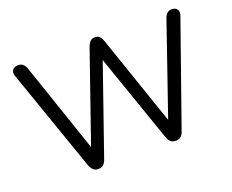

<svg xmlns="http://www.w3.org/2000/svg" viewBox="-115 -905 1334 1104"><g transform="rotate(-20 551.5 -352.5)"><path d="M314 7Q295 7 284 -3Q273 -13 265 -32L46 -660Q38 -682 48.5 -697Q59 -712 84 -712Q117 -712 130 -675L317 -126L507 -673Q515 -693 525.5 -702.5Q536 -712 553 -712Q570 -712 580.5 -702Q591 -692 598 -672L787 -121L978 -675Q990 -712 1024 -712Q1046 -712 1056 -697.5Q1066 -683 1058 -660L837 -32Q824 7 789 7Q769 7 757.5 -3Q746 -13 739 -32L551 -573L363 -32Q356 -13 345 -3Q334 7 314 7Z"/></g></svg>

Font: Chiron GoRound TC N
Style: Regular
Weight: 350
Designer: Ryoko NISHIZUKA 西塚涼子 (kana, bopomofo & ideographs); Paul D. Hunt (Latin, Greek & Cyrillic); Sandoll Communications 산돌커뮤니
Foundry: Adobe
Version: Version 1.000;hotconv 1.1.1;makeotfexe 2.6.0